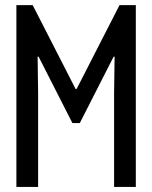

<svg xmlns="http://www.w3.org/2000/svg" viewBox="-20 -740 602 760"><path d="M44.9 0V-719.7H109.4L279.3 -387.7H283.2L453.1 -719.7H517.6V0H431.6V-370.1L433.6 -515.6H429.7L295.9 -252.9H266.6L132.8 -515.6H128.9L130.9 -370.1V0Z"/></svg>

Font: Reddit Mono
Style: Regular
Weight: 400
Monospace: yes
Designer: Stephen Hutchings
Foundry: Reddit
Version: Version 1.014; ttfautohint (v1.8.4.7-5d5b)